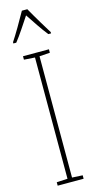

<svg xmlns="http://www.w3.org/2000/svg" viewBox="-144 -987 506 1023"><g transform="rotate(-15 109.5 -475.0)"><path d="M125 -950H95C71 -906 27 -831 6 -800V-793H22C49 -826 85 -883 110 -920C137 -880 171 -827 199 -793H214V-800C202 -819 151 -903 125 -950ZM181 0V-19L123 -22V-691L181 -695V-714H38V-695L98 -691V-22L38 -19V0Z"/></g></svg>

Font: Noto Sans Sinhala ExtraCondensed Thin
Style: Regular
Weight: 100
Width: 2
Designer: Jelle Bosma - Monotype Design Team
Foundry: Monotype Imaging Inc.
Version: Version 2.006